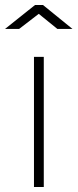

<svg xmlns="http://www.w3.org/2000/svg" viewBox="-37 -743 308 763"><path d="M191 -628H251L134 -723H102L-17 -628H39L117 -688ZM137 -517H98V0H137Z"/></svg>

Font: United Sans Thin
Style: Regular
Weight: 100
Designer: Pablo Impallari, Rodrigo Fuenzalida (Modified by Dan O. Williams)
Version: Version 1.000;PS 001.000;hotconv 1.0.88;makeotf.lib2.5.64775